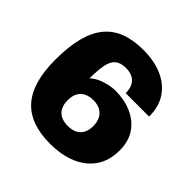

<svg xmlns="http://www.w3.org/2000/svg" viewBox="-182 -860 1032 1032"><g transform="rotate(45 333.5 -344.0)"><path d="M339 12Q264 12 208 -8.5Q152 -29 115 -70.5Q78 -112 59.5 -176Q41 -240 41 -327Q41 -427 59.5 -498Q78 -569 115 -613.5Q152 -658 208 -679Q264 -700 339 -700Q421 -700 482.5 -673.5Q544 -647 579 -595.5Q614 -544 614 -468H436Q436 -501 424.5 -522.5Q413 -544 392 -554.5Q371 -565 342 -565Q302 -565 280 -547Q258 -529 250 -489.5Q242 -450 242 -387Q263 -406 288.5 -417Q314 -428 340 -433.5Q366 -439 387 -439Q455 -439 510.5 -415Q566 -391 598.5 -344Q631 -297 631 -228Q631 -151 595 -97.5Q559 -44 493.5 -16Q428 12 339 12ZM339 -123Q371 -123 393 -134Q415 -145 426.5 -166.5Q438 -188 438 -219Q438 -251 426.5 -273Q415 -295 393.5 -307Q372 -319 340 -319Q309 -319 287 -307.5Q265 -296 253.5 -274.5Q242 -253 242 -221Q242 -190 253 -168Q264 -146 286 -134.5Q308 -123 339 -123Z"/></g></svg>

Font: Archivo SemiBold Black
Style: Regular
Weight: 900
Version: Version 2.001